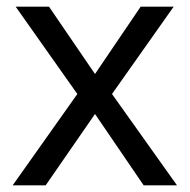

<svg xmlns="http://www.w3.org/2000/svg" viewBox="-20 -556 569 576"><path d="M212 -274 27 -536H127L265 -334L402 -536H501L316 -274L511 0H411L265 -214L117 0H18Z"/></svg>

Font: Noto Sans Cypro Minoan
Style: Regular
Weight: 400
Designer: David Williams
Foundry: David Williams
Version: Version 1.503; ttfautohint (v1.8.4.7-5d5b)